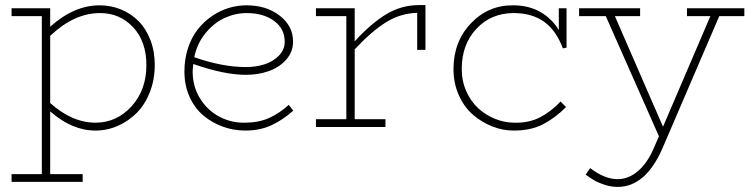

<svg xmlns="http://www.w3.org/2000/svg" viewBox="-20 -504 2974 762"><path d="M375 -482.9Q419.9 -482.9 460 -466.6Q500 -450.2 529.8 -420.2Q559.6 -390.1 576.9 -345.2Q594.2 -300.3 594.2 -246.1Q594.2 -188.5 575 -138.9Q555.7 -89.4 523.2 -56.4Q490.7 -23.4 448 -4.6Q405.3 14.2 358.9 14.2Q265.6 14.2 179.2 -62V187H308.1V217.8H25.9V187H146V-439.9H25.9V-471.2H179.2V-397.9Q273.9 -482.9 375 -482.9ZM358.9 -17.1Q442.9 -17.1 502 -82Q561 -147 561 -245.1Q561 -340.3 507.6 -396.7Q454.1 -453.1 375 -452.1Q273.4 -451.2 179.2 -361.8V-95.2Q266.1 -17.1 358.9 -17.1Z M1126 -87.9 1144 -64.9Q1101.6 -27.3 1056.4 -6.6Q1011.2 14.2 953.6 14.2Q907.7 14.2 864.7 -1.2Q821.8 -16.6 787.4 -45.4Q752.9 -74.2 732.4 -119.6Q711.9 -165 711.9 -220.2Q711.9 -271 726.6 -314.5Q741.2 -357.9 765.6 -388.4Q790 -418.9 822 -440.7Q854 -462.4 888.7 -472.7Q923.3 -482.9 959 -482.9Q1037.1 -482.9 1090.1 -441.9Q1143.1 -400.9 1143.1 -338.9Q1143.1 -297.4 1115.2 -266.6Q1087.4 -235.8 1045.7 -221.4Q1003.9 -207 956.1 -207Q870.1 -207 747.1 -250Q744.6 -228 744.6 -220.2Q744.6 -159.7 774.7 -112.1Q804.7 -64.5 852.3 -40Q899.9 -15.6 953.6 -17.1Q1007.8 -17.6 1048.3 -35.9Q1088.9 -54.2 1126 -87.9ZM959 -452.1Q914.1 -452.1 871.8 -432.9Q829.6 -413.6 795.9 -372.8Q762.2 -332 751 -276.9Q862.8 -237.8 956.1 -237.8Q994.6 -237.8 1028.6 -248.3Q1062.5 -258.8 1086.2 -282.5Q1109.9 -306.2 1109.9 -338.9Q1109.9 -390.1 1067.6 -421.1Q1025.4 -452.1 959 -452.1Z M1644.5 -483.9H1668.5V-306.2H1635.7V-453.1Q1568.8 -451.2 1511.5 -415.3Q1454.1 -379.4 1387.7 -308.1V-30.8H1509.8V0H1233.9V-30.8H1354.5V-439.9H1233.9V-471.2H1387.7V-339.8Q1452.1 -410.6 1512.5 -447.3Q1572.8 -483.9 1644.5 -483.9Z M2018.6 -452.1Q1929.2 -452.1 1870.8 -389.9Q1812.5 -327.6 1812.5 -230Q1812.5 -182.1 1830.8 -141.4Q1849.1 -100.6 1878.4 -74Q1907.7 -47.4 1944.3 -32.5Q1981 -17.6 2018.6 -17.1Q2078.1 -15.1 2122.6 -38.1Q2167 -61 2204.6 -101.1L2226.6 -79.1Q2183.1 -35.6 2135 -10.7Q2086.9 14.2 2018.6 14.2Q1975.6 14.2 1933.8 -2.2Q1892.1 -18.6 1857.4 -48.3Q1822.8 -78.1 1801.3 -125.5Q1779.8 -172.9 1779.8 -230Q1779.8 -338.9 1849.1 -411.6Q1918.5 -484.4 2018.6 -482.9Q2079.1 -482.4 2124.8 -456.3Q2170.4 -430.2 2197.8 -384.8V-471.2H2228.5V-314.9L2213.9 -312Q2187 -383.8 2138.9 -418Q2090.8 -452.1 2018.6 -452.1Z M2934.1 -471.2V-439.9H2834.5L2609.4 84Q2542.5 237.8 2431.2 237.8Q2405.8 237.8 2380.1 229.5Q2354.5 221.2 2339.1 212.2Q2323.7 203.1 2304.2 189L2322.3 163.1Q2379.4 207 2431.2 207Q2474.1 207 2511.5 175.5Q2548.8 144 2574.2 85L2595.2 37.1L2384.3 -439.9H2278.3V-471.2H2520.5V-439.9H2420.4L2611.3 -1L2799.3 -439.9H2706.5V-471.2Z"/></svg>

Font: BioRhyme ExtraLight
Style: Regular
Weight: 275
Designer: Aoife Mooney
Foundry: Aoife Mooney Type
Version: Version 1.500;PS 001.500;hotconv 1.0.88;makeotf.lib2.5.64775